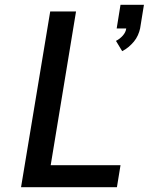

<svg xmlns="http://www.w3.org/2000/svg" viewBox="-20 -783 640 803"><path d="M491 -569 465 -612Q481 -620 493.5 -634Q506 -648 508 -664H468L484 -763H582L566 -664Q563 -650 556.5 -635.5Q550 -621 540 -609Q530 -597 517.5 -586.5Q505 -576 491 -569ZM68 0 190 -735H298L192 -92H484L469 0Z"/></svg>

Font: Iosevka SS04 SmBd Ex Obl
Style: Regular
Weight: 600
Width: 7
Italic angle: -9°
Monospace: yes
Designer: Belleve Invis
Foundry: Belleve Invis
Version: Version 19.0.0; ttfautohint (v1.8.4)